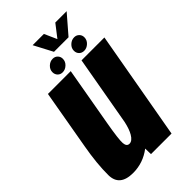

<svg xmlns="http://www.w3.org/2000/svg" viewBox="-260 -911 994 994"><g transform="rotate(-45 237.0 -414.0)"><path d="M225.5 0 224.5 -41.5Q165 4 91.5 4Q-7 4 -7.5 -79.5Q-8 -163 11.5 -272L68.5 -597.5H235.5L179 -276Q160.5 -170.5 162.8 -143.5Q165 -116.5 185 -116.5Q205.5 -116.5 222.5 -145.5Q237 -170 246.5 -213L314.5 -597.5H482L376 0ZM202 -622.5Q185.5 -622.5 175 -633.2Q164.5 -644 164.5 -660.5Q164.5 -680 179.8 -694.5Q195 -709 214.5 -709Q231 -709 241.5 -698.2Q252 -687.5 252 -671.5Q252 -651.5 236.5 -637Q221 -622.5 202 -622.5ZM359.5 -622.5Q343 -622.5 332.2 -633.2Q321.5 -644 321.5 -660.5Q321.5 -680 337 -694.5Q352.5 -709 372 -709Q388 -709 398.8 -698.2Q409.5 -687.5 409.5 -671.5Q409.5 -651.5 394 -637Q378.5 -622.5 359.5 -622.5ZM245 -729.5 191 -832H273.5L304 -763.5L357 -832H440L351.5 -729.5Z"/></g></svg>

Font: Anybody Condensed ExtraBold
Style: Italic
Weight: 800
Width: 3
Italic angle: -10°
Designer: Tyler Finck
Foundry: Etcetera Type Company
Version: Version 1.010; ttfautohint (v1.8.3) -l 8 -r 50 -G 200 -x 14 